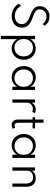

<svg xmlns="http://www.w3.org/2000/svg" viewBox="1580 -2460 1140 4340"><g transform="rotate(90 2150.0 -290.0)"><path d="M340.5 16Q415.5 16 475.2 -11.2Q535 -38.5 569.8 -90.5Q604.5 -142.5 604.5 -216.5Q604.5 -273.5 584 -313Q563.5 -352.5 528.2 -380.2Q493 -408 448.5 -428.2Q404 -448.5 355.5 -466.5Q317 -480.5 279.2 -497.8Q241.5 -515 216.8 -543.2Q192 -571.5 192 -618.5Q192 -657 210.5 -691.8Q229 -726.5 264.8 -748.5Q300.5 -770.5 351.5 -770.5Q412.5 -770.5 457.8 -742Q503 -713.5 524 -679L563 -731.5Q546 -758 514.8 -782.8Q483.5 -807.5 442 -823.8Q400.5 -840 351 -840Q282.5 -840 230.2 -809.5Q178 -779 148.8 -728.8Q119.5 -678.5 119.5 -618.5Q119.5 -570.5 137.2 -536.5Q155 -502.5 183.5 -479Q212 -455.5 244.8 -439.5Q277.5 -423.5 307.5 -412Q365 -390.5 414.5 -367.2Q464 -344 494.2 -308.5Q524.5 -273 524.5 -214Q524.5 -161.5 499.5 -126Q474.5 -90.5 433.2 -72.5Q392 -54.5 342 -54.5Q289.5 -54.5 249.5 -71.2Q209.5 -88 181 -112.2Q152.5 -136.5 134.2 -160.2Q116 -184 107 -198L63.5 -142Q71.5 -128.5 91.8 -102.8Q112 -77 146 -49.8Q180 -22.5 228.2 -3.2Q276.5 16 340.5 16Z M791 260H864V-108Q896.5 -50 952.2 -17Q1008 16 1075.5 16Q1149 16 1206.8 -19.5Q1264.5 -55 1297.8 -116.5Q1331 -178 1331 -256Q1331 -334.5 1297.5 -395.8Q1264 -457 1206.2 -492.5Q1148.5 -528 1074.5 -528Q1006.5 -528 950.8 -495.8Q895 -463.5 864 -406V-512H791ZM1058.5 -47.5Q1001 -47.5 956.5 -74.2Q912 -101 886.5 -148.2Q861 -195.5 861 -256Q861 -317 886.5 -364Q912 -411 956.5 -437.8Q1001 -464.5 1058.5 -464.5Q1116 -464.5 1160.2 -437.8Q1204.5 -411 1230 -363.8Q1255.5 -316.5 1255.5 -255.5Q1255.5 -195 1230 -148Q1204.5 -101 1160.2 -74.2Q1116 -47.5 1058.5 -47.5Z M1728 16Q1796 16 1851.5 -17Q1907 -50 1940 -108V0H2013V-512H1940V-405.5Q1911 -463 1854.2 -495.5Q1797.5 -528 1728 -528Q1655 -528 1597.2 -492.8Q1539.5 -457.5 1506.2 -396Q1473 -334.5 1473 -256.5Q1473 -177.5 1506.8 -116Q1540.5 -54.5 1598 -19.2Q1655.5 16 1728 16ZM1746 -47.5Q1689 -47.5 1644.2 -74.5Q1599.5 -101.5 1574 -148.5Q1548.5 -195.5 1548.5 -256Q1548.5 -317 1574 -364Q1599.5 -411 1644 -437.8Q1688.5 -464.5 1746 -464.5Q1803.5 -464.5 1848 -437.8Q1892.5 -411 1917.8 -364Q1943 -317 1943 -256Q1943 -195.5 1917.5 -148.2Q1892 -101 1847.8 -74.2Q1803.5 -47.5 1746 -47.5Z M2228 0H2301V-338Q2301 -370.5 2320.8 -399.2Q2340.5 -428 2372.2 -446Q2404 -464 2439 -464Q2477.5 -464 2510 -448.5L2540 -510Q2502.5 -528 2454 -528Q2350.5 -528 2301 -436.5V-512H2228Z M2802.5 16Q2851.5 16 2888.5 -7L2870 -65Q2848 -48.5 2818 -48.5Q2754.5 -48.5 2754.5 -136V-457H2882V-512H2754.5V-703.5H2681.5V-512H2629.5V-457H2681.5V-132Q2681.5 -61.5 2713.2 -22.8Q2745 16 2802.5 16Z M3264.5 16Q3332.5 16 3388 -17Q3443.5 -50 3476.5 -108V0H3549.5V-512H3476.5V-405.5Q3447.5 -463 3390.8 -495.5Q3334 -528 3264.5 -528Q3191.5 -528 3133.8 -492.8Q3076 -457.5 3042.8 -396Q3009.5 -334.5 3009.5 -256.5Q3009.5 -177.5 3043.2 -116Q3077 -54.5 3134.5 -19.2Q3192 16 3264.5 16ZM3282.5 -47.5Q3225.5 -47.5 3180.8 -74.5Q3136 -101.5 3110.5 -148.5Q3085 -195.5 3085 -256Q3085 -317 3110.5 -364Q3136 -411 3180.5 -437.8Q3225 -464.5 3282.5 -464.5Q3340 -464.5 3384.5 -437.8Q3429 -411 3454.2 -364Q3479.5 -317 3479.5 -256Q3479.5 -195.5 3454 -148.2Q3428.5 -101 3384.2 -74.2Q3340 -47.5 3282.5 -47.5Z M3764.5 0H3837.5V-333.5Q3837.5 -369.5 3855.2 -400.2Q3873 -431 3906.5 -449.8Q3940 -468.5 3987 -468.5Q4054 -468.5 4091.2 -426.5Q4128.5 -384.5 4128.5 -305.5V0H4201.5V-319.5Q4201.5 -418.5 4150.2 -473.2Q4099 -528 4010 -528Q3946.5 -528 3902.2 -503Q3858 -478 3837.5 -442V-512H3764.5Z"/></g></svg>

Font: Spartan
Style: Regular
Weight: 400
Designer: Matt Bailey, Mirko Velimirovic
Foundry: Matt Bailey
Version: Version 1.003; ttfautohint (v1.8.3)